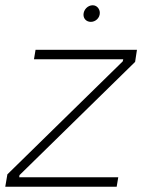

<svg xmlns="http://www.w3.org/2000/svg" viewBox="-25 -709 549 729"><path d="M-5 0H418L424 -36H48L49 -44L488 -474L495 -520H110L104 -484H443L441 -476L3 -47ZM320 -626C337 -626 354 -640 354 -660C354 -675 343 -689 327 -689C308 -689 292 -672 292 -653C292 -638 303 -626 320 -626Z"/></svg>

Font: Fixel Display 20240404 ExLight
Style: Italic
Weight: 200
Italic angle: -10°
Designer: AlfaBravo + MacPaw
Foundry: Kyrylo Tkachov, Marchela Mozhyna, Serhii Makarenko, Maria Weinstein, Zakhar Kryvoshyya
Version: Version 1.211;Glyphs 3.2 (3225)